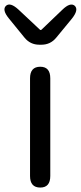

<svg xmlns="http://www.w3.org/2000/svg" viewBox="-43 -843 363 863"><path d="M138 0Q92 0 92 -52V-491Q92 -543 138 -543Q183 -543 183 -491V-52Q183 0 138 0ZM134 -642Q93 -642 67 -674L-3 -760Q-35 -799 -16 -817Q3 -834 40 -800L136 -710Q140 -706 144 -710L237 -799Q273 -834 293 -817Q312 -799 280 -759L210 -674Q184 -642 143 -642Z"/></svg>

Font: Resource Han Rounded HK
Style: Regular
Weight: 400
Designer: Cyano Hao (round all glyphs); Ryoko NISHIZUKA  (kana, bopomofo & ideographs); Paul D. Hunt (Latin, Greek & Cyrillic); Sa
Foundry: Cyano Hao
Version: 0.990